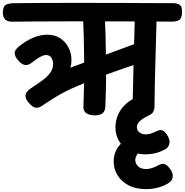

<svg xmlns="http://www.w3.org/2000/svg" viewBox="-92 -791 1294 1344"><path d="M573.4 16.6Q536.6 16.6 514.3 2.5Q492.1 -11.6 492.1 -40.2Q492.6 -77 494.1 -121.1Q495.6 -165.2 496.6 -209.3Q497.6 -253.4 497.6 -289.3Q497.6 -342.9 496.6 -409.4Q495.6 -476 494.1 -542.9Q492.6 -609.9 489.6 -663.4Q487.8 -694.7 509.1 -719.7Q530.4 -744.7 565.8 -744.7Q596.8 -744.7 618.5 -723.6Q640.2 -702.6 642 -671.3Q645 -616 646.5 -550.3Q648 -484.7 649.1 -417.7Q650.2 -350.8 650.2 -289.3Q651 -233.3 649.4 -169.4Q647.8 -105.4 645.6 -48.9Q644.6 -13.3 626.4 1.6Q608.2 16.6 573.4 16.6ZM-3.4 -639.1Q-37.2 -638.3 -55.1 -654.1Q-73 -669.8 -72 -708.1Q-70.2 -747.4 -51.2 -757.4Q-32.1 -767.4 0.9 -768.4Q67.4 -769.4 156.4 -770.1Q245.4 -770.7 348.2 -770.7Q450.9 -770.7 558.2 -770.7Q665.6 -770.7 768.7 -770.3Q871.8 -769.9 961.7 -769.4Q1051.6 -768.9 1118.1 -768.9Q1151.7 -768.9 1167.8 -755.8Q1183.9 -742.8 1182.1 -704.4Q1181.3 -664.6 1164.3 -652.2Q1147.3 -639.8 1113.8 -639.8Q1047.2 -639.8 957.3 -640.3Q867.4 -640.8 764.3 -641.2Q661.2 -641.6 553.9 -641.6Q446.6 -641.6 343.8 -641.4Q241.1 -641.3 152.1 -640.7Q63.1 -640.1 -3.4 -639.1ZM907.8 16.8Q873.2 16.8 854.2 2.3Q835.1 -12.1 835.9 -48.7Q838.9 -214.6 843.8 -375.7Q848.7 -536.9 852.7 -702.6Q853.7 -730.4 874 -744.5Q894.3 -758.6 927.1 -758.6Q968.8 -758.6 987.4 -743.6Q1006.1 -728.7 1005.1 -697.2Q1001.1 -531.6 996.1 -369.1Q991.1 -206.7 989.3 -40.2Q988.6 -9.6 966.8 3.6Q945.1 16.8 907.8 16.8ZM164.9 -36.9Q149.4 -36.9 136.1 -46.3Q122.8 -55.7 106 -75.4Q95.3 -88.1 90.9 -99.4Q86.4 -110.7 86.4 -121.3Q86.9 -144.3 117.1 -168Q140.7 -185.1 168.6 -203.1Q196.4 -221 221.8 -241.8Q247.2 -262.6 263.4 -287.6Q279.7 -312.7 279.7 -344Q279.7 -368.4 267.3 -387.1Q254.9 -405.8 230.2 -405.8Q213.9 -405.8 194.1 -395.2Q174.3 -384.7 155.8 -371.1Q137.3 -357.4 122.8 -346.9Q106.6 -335.8 89.6 -335.8Q60.3 -335.8 30.9 -373.1Q10.8 -397.2 10.8 -420.3Q10.8 -432.2 19.1 -443.5Q27.3 -454.8 41.6 -466.4Q90.2 -505.8 139.6 -526.9Q189 -548.1 238.1 -548.1Q289 -548.1 324.7 -526.3Q360.3 -504.4 381.1 -469.7Q401.9 -435 407 -394.9Q408.8 -373.6 407.5 -355.3Q406.2 -337.1 400.7 -317.3Q441.7 -332.1 497.2 -352.8Q552.8 -373.6 613.4 -395.6Q674 -417.7 729.6 -438.6Q785.1 -459.4 826.8 -474.4Q868.4 -489.3 885.3 -495.3Q896.8 -499.7 906.6 -501.1Q916.3 -502.4 925.8 -502.4Q939.2 -502.4 949.5 -488.7Q959.8 -475 971.2 -456Q980.1 -439.8 981.9 -431.3Q983.7 -422.8 983.7 -411.1Q983.4 -400.2 972.9 -389.9Q962.3 -379.7 947.1 -373.3Q909.7 -358.3 852.3 -338.9Q794.9 -319.4 725.8 -295.3Q656.8 -271.2 582.3 -242.8Q507.9 -214.4 436.1 -182.9Q364.1 -152.2 304.6 -116.1Q245 -79.9 198.9 -48.3Q190 -42.2 181.5 -39.6Q173 -36.9 164.9 -36.9ZM928.7 289.4Q862.7 289.4 814.8 264.8Q766.9 240.1 741.6 197.4Q716.2 154.8 716.2 101.4Q716.2 52.4 735.1 10.4Q754 -31.7 790.8 -64.6Q827.7 -97.6 880.3 -118Q887.7 -121.6 897.1 -123.7Q906.4 -125.9 912.8 -125.9Q928.8 -125.9 945.4 -109.9Q962.1 -93.9 973.6 -71.7Q985 -49.4 985 -30.7Q985 -13.7 976.9 -2.8Q968.8 8.1 949.2 17.2Q925.6 27.8 906.9 40.6Q888.2 53.3 877.2 67.7Q866.1 82.1 866.1 98.9Q866.1 122.1 884.5 135.9Q902.9 149.7 928.7 149.7Q946.1 149.7 963.6 144.1Q981 138.4 994.3 131.7Q1004 126.7 1013.6 123.1Q1023.1 119.6 1032.2 119.6Q1047.4 119.6 1061.8 133.4Q1076.1 147.2 1085.6 166.8Q1095.1 186.3 1095.1 204.3Q1095.1 218.6 1087.1 232.4Q1079.1 246.2 1061.8 255.3Q1029.1 273 995.6 281.2Q962 289.4 928.7 289.4ZM931.2 532.9Q857.9 532.9 807.1 505.8Q756.3 478.7 730 434.6Q703.7 390.6 703.7 340.9Q703.7 271.6 746.3 223.7Q788.9 175.9 856.8 143.8L911.8 247.6Q886.7 262.7 870.9 285.5Q855.1 308.3 855.1 328.7Q855.1 354 874.4 373.2Q893.8 392.3 931.2 392.3Q951.4 392.3 971.9 385.4Q992.4 378.4 1007.2 370.6Q1018 364.1 1028.7 360.1Q1039.3 356 1048.4 356Q1064.4 356 1080.2 370.1Q1095.9 384.2 1106.6 403.4Q1117.2 422.6 1117.2 439.6Q1117.2 456.6 1110.1 468.6Q1103 480.7 1084.9 492.3Q1057.3 510.2 1015.7 521.6Q974 532.9 931.2 532.9Z"/></svg>

Font: Playpen Sans Deva
Style: Regular
Weight: 400
Designer: Pooja Saxena, Gunjan Panchal, Laura Meseguer, Veronika Burian, José Scaglione
Foundry: TypeTogether
Version: Version 2.000